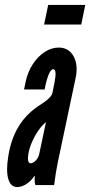

<svg xmlns="http://www.w3.org/2000/svg" viewBox="-20 -747 364 775"><path d="M49.5 8Q67.5 8 86.5 -4.2Q105.5 -16.5 118 -36H120.5Q118.5 -11 123 0H198.5Q202.5 -31 205.5 -49.2Q208.5 -67.5 214 -95L285 -431Q296.5 -484.5 277 -519.8Q257.5 -555 217 -555Q187.5 -555 159.8 -536.8Q132 -518.5 111.8 -487Q91.5 -455.5 83.5 -416.5L77 -386H160Q176.5 -467.5 194.5 -467.5Q210 -467.5 201 -419.5L192 -373Q190 -362.5 177 -349.8Q164 -337 136.5 -320Q33 -252 13 -113Q4 -57 13.5 -24.5Q23 8 49.5 8ZM104 -88Q88.5 -88 94.5 -125.5Q98 -148 109 -173.2Q120 -198.5 135.2 -220.5Q150.5 -242.5 165.5 -254L138 -124Q135 -110.5 124.5 -99.2Q114 -88 104 -88ZM158 -648H308L324 -727H174.5Z"/></svg>

Font: League Gothic SemiCondensed Italic
Style: Regular
Weight: 400
Width: 4
Designer: The League of Moveable Type
Version: Version 1.600; ttfautohint (v1.8.3)